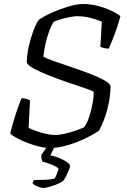

<svg xmlns="http://www.w3.org/2000/svg" viewBox="-20 -740 633 960"><path d="M230 0Q200 0 160 -11.5Q120 -23 84.5 -39.5Q49 -56 31 -72Q38 -101 48 -135Q58 -169 69 -200Q80 -231 88 -249Q100 -249 111.5 -245.5Q123 -242 130 -238L123 -101Q148 -88 188 -76.5Q228 -65 257 -65Q276 -65 304.5 -71.5Q333 -78 360 -87.5Q387 -97 401 -104Q416 -124 427 -159Q438 -194 444 -228.5Q450 -263 448 -282Q434 -289 397.5 -301.5Q361 -314 315 -329.5Q269 -345 225 -362.5Q181 -380 150 -396.5Q119 -413 114 -427Q114 -461 122.5 -501.5Q131 -542 144.5 -579.5Q158 -617 173 -640Q198 -658 238 -676Q278 -694 321 -707Q364 -720 396 -720Q430 -720 465 -711.5Q500 -703 531 -689Q562 -675 582 -659Q575 -632 564.5 -601Q554 -570 543 -542.5Q532 -515 524 -497Q510 -497 499 -500Q488 -503 482 -506L489 -632Q462 -643 431 -651Q400 -659 363 -659Q352 -659 331.5 -655Q311 -651 288.5 -645Q266 -639 248 -631Q229 -600 215 -550Q201 -500 197 -456Q214 -447 252 -433.5Q290 -420 336.5 -404.5Q383 -389 426.5 -372.5Q470 -356 500 -339.5Q530 -323 533 -309Q532 -252 516.5 -193Q501 -134 475 -87Q460 -76 432.5 -61Q405 -46 370.5 -32Q336 -18 299.5 -9Q263 0 230 0ZM196 200Q189 200 177 196Q165 192 155 186.5Q145 181 143 176Q144 170 145.5 167.5Q147 165 150 160Q182 160 206.5 159Q231 158 253 153Q260 142 265 127.5Q270 113 273 103Q265 94 239 83.5Q213 73 192 68Q191 64 188 55Q185 46 187 34Q199 18 210.5 0Q222 -18 238 -37H267L232 37Q255 41 277.5 50.5Q300 60 315 70.5Q330 81 330 90Q330 97 323.5 112.5Q317 128 309 143.5Q301 159 294 166Q270 181 239.5 190.5Q209 200 196 200Z"/></svg>

Font: Texturina Extralight
Style: Italic
Weight: 200
Italic angle: -11°
Designer: Guillermo Torres Carreño
Foundry: Omnibus-Type
Version: Version 1.002; ttfautohint (v1.8.3)